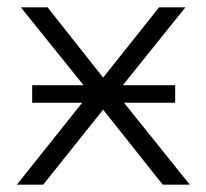

<svg xmlns="http://www.w3.org/2000/svg" viewBox="-20 -505 563 525"><path d="M26 0 239 -267V-234L37 -485H110L273 -279H251L415 -485H487L287 -236V-264L499 0H425L251 -219H273L98 0ZM68 -224V-272H459V-224Z"/></svg>

Font: Nunito Sans 12pt Light
Style: Regular
Weight: 300
Designer: Vernon Adams
Foundry: Vernon Adams
Version: Version 3.101;gftools[0.9.27]